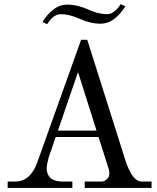

<svg xmlns="http://www.w3.org/2000/svg" viewBox="-20 -922 770 942"><path d="M188.5 -814Q210 -850.1 241.2 -874.8Q272.5 -899.4 311.5 -899.4Q357.9 -899.4 410.2 -876.5Q428.7 -868.7 439.5 -864.5Q450.2 -860.4 468.8 -856.4Q487.3 -852.5 506.3 -852.5Q520.5 -852.5 533.9 -861.1Q547.4 -869.6 554.7 -878.2Q562 -886.7 572.3 -901.9L594.7 -891.1Q573.2 -855 542 -830.3Q510.7 -805.7 471.7 -805.7Q423.8 -805.7 372.6 -829.1Q320.8 -852.5 276.9 -852.5Q262.7 -852.5 249.3 -844Q235.8 -835.4 228.5 -826.9Q221.2 -818.4 210.9 -803.2ZM17.6 0V-31.2H53.7Q129.4 -31.2 163.1 -126L377.9 -726.6H408.2L594.2 -138.7Q610.4 -87.9 630.4 -59.6Q650.4 -31.2 677.7 -31.2H723.6V0H395.5V-31.2H476.6Q492.7 -31.2 504.6 -42.7Q516.6 -54.2 516.6 -72.3Q516.6 -82 513.7 -91.8L463.4 -250H253.4L222.2 -159.7Q217.8 -147.5 213.4 -127Q209 -106.4 209 -98.1Q209 -85.4 211.7 -75.7Q214.4 -65.9 221.9 -54.9Q229.5 -43.9 246.8 -37.6Q264.2 -31.2 290 -31.2H335V0ZM264.2 -281.2H453.6L362.8 -568.4Z"/></svg>

Font: Theano Modern
Style: Regular
Weight: 400
Designer: Alexey Kryukov
Version: Version 2.00